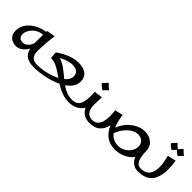

<svg xmlns="http://www.w3.org/2000/svg" viewBox="147 -1468 2354 2354"><g transform="rotate(45 1323.5 -291.0)"><path d="M190 -29Q162 -29 131.5 -42Q101 -55 80.5 -84Q60 -113 60 -160Q60 -223 90.5 -271Q121 -319 168 -351.5Q215 -384 267.5 -400.5Q320 -417 364 -417L366 -366Q308 -366 267 -348Q226 -330 200 -302Q174 -274 162 -244.5Q150 -215 150 -192Q150 -156 170 -137Q190 -118 221 -118Q252 -118 277.5 -136Q303 -154 318 -181Q333 -208 333 -235L372 -223Q369 -194 356 -160.5Q343 -127 320 -97Q297 -67 264.5 -48Q232 -29 190 -29ZM537 0Q452 0 408 -29.5Q364 -59 348.5 -112Q333 -165 333 -235Q333 -272 333.5 -302Q334 -332 335 -362.5Q336 -393 337 -432L447 -450Q442 -413 437 -364.5Q432 -316 429 -268.5Q426 -221 426 -185Q426 -130 441.5 -101Q457 -72 482.5 -61Q508 -50 537 -50L557 -25Z M537 0V-50Q597 -50 657.5 -61Q718 -72 773 -92Q828 -112 870.5 -139.5Q913 -167 937.5 -200Q962 -233 962 -270Q962 -305 936 -332Q910 -359 851 -359Q802 -359 741.5 -336Q681 -313 612 -272L597 -321Q671 -373 743.5 -401.5Q816 -430 885 -430Q944 -430 984.5 -413Q1025 -396 1046 -363.5Q1067 -331 1067 -284Q1067 -234 1040 -193Q1013 -152 967.5 -120.5Q922 -89 866 -66Q810 -43 750.5 -28.5Q691 -14 635.5 -7Q580 0 537 0ZM1147 0Q1075 0 1014.5 -23.5Q954 -47 901.5 -81Q849 -115 800.5 -149.5Q752 -184 704 -207.5Q656 -231 604 -231L597 -321Q654 -321 701.5 -301.5Q749 -282 791 -251Q833 -220 873.5 -185.5Q914 -151 956 -120Q998 -89 1045 -69.5Q1092 -50 1147 -50L1167 -25Z M1147 0V-50Q1232 -50 1260 -117Q1288 -184 1277 -317L1387 -331Q1385 -298 1383.5 -266Q1382 -234 1382 -202L1354 -172Q1354 -123 1325 -84Q1296 -45 1249 -22.5Q1202 0 1147 0ZM1497 0Q1451 0 1410.5 -19Q1370 -38 1344.5 -82Q1319 -126 1319 -202H1382Q1382 -126 1412 -88Q1442 -50 1497 -50L1517 -25ZM1330 -396Q1311 -408 1293 -423Q1275 -438 1262 -454L1320 -516Q1336 -499 1352 -484.5Q1368 -470 1388 -456Z M1953 10Q1859 10 1800 -34Q1741 -78 1708.5 -152.5Q1676 -227 1663 -317L1719 -358Q1729 -285 1747 -227.5Q1765 -170 1792.5 -130.5Q1820 -91 1858.5 -70.5Q1897 -50 1948 -50Q1994 -50 2036 -73.5Q2078 -97 2104.5 -135.5Q2131 -174 2131 -220Q2131 -269 2101 -297Q2071 -325 2023 -325Q1980 -325 1934 -297Q1888 -269 1849 -216Q1810 -163 1787 -88L1745 -106Q1757 -181 1790 -237.5Q1823 -294 1867.5 -332.5Q1912 -371 1961 -390.5Q2010 -410 2055 -410Q2134 -410 2185.5 -365Q2237 -320 2237 -238Q2237 -181 2212.5 -135Q2188 -89 2147 -56.5Q2106 -24 2055.5 -7Q2005 10 1953 10ZM1497 0V-50Q1545 -50 1572 -76.5Q1599 -103 1610 -145.5Q1621 -188 1620.5 -237.5Q1620 -287 1614 -334L1719 -358Q1723 -250 1705.5 -169.5Q1688 -89 1639 -44.5Q1590 0 1497 0ZM2337 0Q2267 0 2219.5 -57.5Q2172 -115 2172 -229L2237 -238Q2237 -188 2246.5 -145Q2256 -102 2278 -76Q2300 -50 2337 -50L2357 -25Z M2337 0V-50Q2397 -50 2430.5 -73Q2464 -96 2478 -136Q2492 -176 2492 -226Q2492 -270 2484 -311.5Q2476 -353 2465 -396L2575 -421Q2581 -383 2584 -352Q2587 -321 2587 -287Q2587 -197 2562.5 -132.5Q2538 -68 2483 -34Q2428 0 2337 0ZM2446 -478Q2428 -489 2411 -503Q2394 -517 2382 -533L2437 -592Q2452 -576 2467 -562Q2482 -548 2501 -535ZM2551 -478Q2533 -489 2516 -503Q2499 -517 2487 -533L2542 -592Q2557 -576 2572 -562Q2587 -548 2606 -535Z"/></g></svg>

Font: Marhey Light
Style: Regular
Weight: 300
Designer: Nur Syamsi & Bustanul Arifin
Foundry: Namelatype
Version: Version 1.000